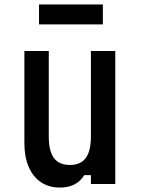

<svg xmlns="http://www.w3.org/2000/svg" viewBox="-20 -830 640 866"><path d="M500 -600V0H390V-40H360Q343 -12 315.5 2Q288 16 250 16Q201 16 165 -8Q129 -32 109.5 -77Q90 -122 90 -184V-600H200V-214Q200 -149 223 -117.5Q246 -86 295 -86Q344 -86 367 -117.5Q390 -149 390 -214V-600ZM156 -720V-810H444V-720Z"/></svg>

Font: Martian Mono Condensed
Style: Regular
Weight: 400
Width: 3
Designer: Roman Shamin
Foundry: Evil Martians
Version: Version 1.000